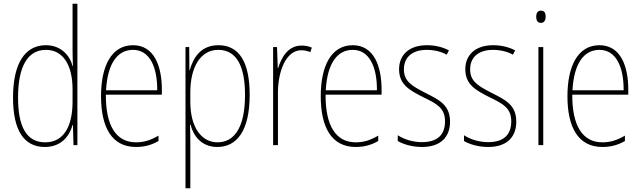

<svg xmlns="http://www.w3.org/2000/svg" viewBox="-20 -780 3447 1032"><path d="M221 10C310 10 354 -50 370 -108H372L375 0H396V-760H370V-511C370 -483 371 -456 372 -425H370C356 -481 308 -537 227 -537C114 -537 50 -439 50 -255C50 -82 107 10 221 10ZM223 -15C121 -15 77 -101 77 -255C77 -425 130 -512 227 -512C319 -512 370 -430 370 -300V-234C370 -100 322 -15 223 -15Z M695 -537C578 -537 523 -423 523 -263C523 -97 580 10 711 10C759 10 797 -2 832 -22V-51C789 -26 754 -15 711 -15C603 -15 548 -106 549 -271H850V-298C850 -424 809 -537 695 -537ZM695 -512C786 -512 826 -417 825 -295H550C558 -440 612 -512 695 -512Z M1154 -537C1061 -537 1019 -472 1000 -403H998L997 -527H977V232H1003V-21C1003 -56 1002 -88 1001 -110H1004C1019 -51 1062 10 1148 10C1255 10 1322 -80 1322 -270C1322 -449 1264 -537 1154 -537ZM1153 -512C1250 -512 1297 -427 1297 -270C1297 -86 1234 -15 1149 -15C1063 -15 1003 -96 1003 -232V-284C1003 -418 1057 -512 1153 -512Z M1600 -535C1528 -535 1492 -470 1475 -414H1473L1469 -527H1448V0H1474V-283C1474 -394 1516 -510 1600 -510C1619 -510 1635 -505 1648 -500L1656 -524C1639 -532 1619 -535 1600 -535Z M1876 -537C1759 -537 1704 -423 1704 -263C1704 -97 1761 10 1892 10C1940 10 1978 -2 2013 -22V-51C1970 -26 1935 -15 1892 -15C1784 -15 1729 -106 1730 -271H2031V-298C2031 -424 1990 -537 1876 -537ZM1876 -512C1967 -512 2007 -417 2006 -295H1731C1739 -440 1793 -512 1876 -512Z M2399 -126C2399 -218 2337 -245 2264 -282C2195 -318 2151 -342 2151 -407C2151 -476 2200 -512 2274 -512C2313 -512 2354 -502 2381 -486L2393 -509C2362 -526 2320 -537 2275 -537C2176 -537 2125 -482 2125 -408C2125 -324 2183 -294 2258 -256C2326 -223 2372 -200 2372 -128C2372 -57 2333 -16 2248 -16C2200 -16 2154 -30 2118 -53V-22C2145 -6 2192 10 2248 10C2349 10 2399 -44 2399 -126Z M2755 -126C2755 -218 2693 -245 2620 -282C2551 -318 2507 -342 2507 -407C2507 -476 2556 -512 2630 -512C2669 -512 2710 -502 2737 -486L2749 -509C2718 -526 2676 -537 2631 -537C2532 -537 2481 -482 2481 -408C2481 -324 2539 -294 2614 -256C2682 -223 2728 -200 2728 -128C2728 -57 2689 -16 2604 -16C2556 -16 2510 -30 2474 -53V-22C2501 -6 2548 10 2604 10C2705 10 2755 -44 2755 -126Z M2888 -723C2868 -723 2862 -706 2862 -690C2862 -672 2869 -657 2887 -657C2905 -657 2913 -671 2913 -691C2913 -707 2908 -723 2888 -723ZM2900 -527H2874V0H2900Z M3202 -537C3085 -537 3030 -423 3030 -263C3030 -97 3087 10 3218 10C3266 10 3304 -2 3339 -22V-51C3296 -26 3261 -15 3218 -15C3110 -15 3055 -106 3056 -271H3357V-298C3357 -424 3316 -537 3202 -537ZM3202 -512C3293 -512 3333 -417 3332 -295H3057C3065 -440 3119 -512 3202 -512Z"/></svg>

Font: Noto Sans Sinhala UI Condensed Thin
Style: Regular
Weight: 100
Width: 3
Designer: Jelle Bosma - Monotype Design Team
Foundry: Monotype Imaging Inc.
Version: Version 2.006